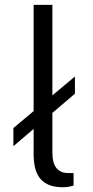

<svg xmlns="http://www.w3.org/2000/svg" viewBox="-20 -763 382 788"><path d="M287.5 -449V-378.5L35 -163V-237.5ZM239 5.5Q202 5.5 178.2 -5.2Q154.5 -16 141.2 -35Q128 -54 123 -78.5Q118 -103 118 -130V-743H195V-136.5Q195 -94 211 -74.2Q227 -54.5 253 -53L282 -52.5V-1.5Q271 2 259.5 3.8Q248 5.5 239 5.5Z"/></svg>

Font: Public Sans Light
Style: Regular
Weight: 300
Designer: The Public Sans Project Authors: Dan O. Williams and USWDS (Libre Franklin designed by Pablo Impallari and Rodrigo Fuenz
Version: Version 1.007